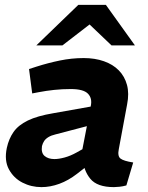

<svg xmlns="http://www.w3.org/2000/svg" viewBox="-20 -759 608 787"><path d="M498 1Q484 5 470 6.5Q456 8 447 8Q378 8 350 -26.5Q322 -61 320 -109L315 -133L352 -324Q359 -356 340.5 -375Q322 -394 270 -394Q235 -394 202 -390.5Q169 -387 138 -381L112 -376L99 -476L130 -486Q177 -501 225.5 -511Q274 -521 323 -521Q369 -521 406 -508Q443 -495 467 -470.5Q491 -446 500.5 -411Q510 -376 501 -331L467 -148Q461 -119 474 -109Q487 -99 526 -93ZM150 8Q108 8 72 -10.5Q36 -29 16.5 -65Q-3 -101 8 -153Q16 -190 35.5 -218Q55 -246 94 -265Q133 -284 199 -295L368 -325L352 -246L207 -208Q190 -204 178.5 -197Q167 -190 161 -181Q155 -172 152 -160Q148 -132 163 -119.5Q178 -107 203 -107Q221 -107 245 -113.5Q269 -120 294 -134L335 -157L353 -91L295 -46Q260 -19 223 -5.5Q186 8 150 8ZM437 -573 329 -676 301 -739H414L533 -573ZM129 -573 301 -739H414L367 -674L236 -573Z"/></svg>

Font: REM SemiBold
Style: Italic
Weight: 600
Italic angle: -11°
Designer: Octavio Pardo
Foundry: Ashler Design
Version: Version 1.005;gftools[0.9.28]